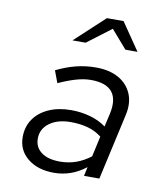

<svg xmlns="http://www.w3.org/2000/svg" viewBox="-83 -796 765 875"><g transform="rotate(10 300.0 -358.0)"><path d="M225 10Q150 10 103.5 -27.5Q57 -65 57 -126Q57 -174 81.5 -209.5Q106 -245 150.5 -265Q195 -285 254 -285Q300 -285 342.5 -273Q385 -261 416 -238L430 -299Q445 -367 417 -401.5Q389 -436 319 -436Q287 -436 250.5 -425.5Q214 -415 170 -395L149 -451Q196 -474 240.5 -485Q285 -496 331 -496Q394 -496 436.5 -472Q479 -448 497 -405Q515 -362 502 -305L434 0H363L372 -42Q337 -15 300.5 -2.5Q264 10 225 10ZM126 -131Q126 -91 157 -68Q188 -45 243 -45Q282 -45 316.5 -57Q351 -69 384 -94L405 -189Q377 -211 341.5 -221Q306 -231 261 -231Q201 -231 163.5 -203.5Q126 -176 126 -131ZM204 -599 341 -726H418L505 -599H449L376 -683L265 -599Z"/></g></svg>

Font: Red Hat Mono
Style: Italic
Weight: 400
Italic angle: -12°
Monospace: yes
Designer: Pentagram, MCKL
Foundry: MCKL
Version: Version 1.030